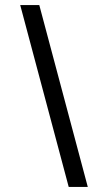

<svg xmlns="http://www.w3.org/2000/svg" viewBox="-20 -740 428 760"><path d="M60 -720 252 0H327.5L135.5 -720Z"/></svg>

Font: Vela Sans
Style: Regular
Weight: 400
Designer: Principal design: Mikhail Sharanda - project Manrope.
Design modification: Ravid Balaliev
Foundry: Mikhail Sharanda
Version: Version 1.001